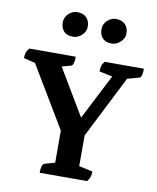

<svg xmlns="http://www.w3.org/2000/svg" viewBox="-94 -948 833 1021"><g transform="rotate(10 322.0 -438.0)"><path d="M191 0Q191 -45 207 -51L263 -67V-240L65 -571L3 -586Q3 -603 7 -615.5Q11 -628 23 -641H273Q273 -595 257 -590L208 -577L357 -327L482 -571L411 -586Q411 -603 414.5 -615.5Q418 -628 429 -641H641Q641 -595 625 -590L562 -573L392 -237V-71L466 -55Q466 -38 462 -26Q458 -14 447 0ZM449 -743Q415 -743 398.5 -761.5Q382 -780 382 -809Q382 -837 403 -856.5Q424 -876 449 -876Q482 -876 499.5 -857.5Q517 -839 517 -809Q517 -783 495.5 -763Q474 -743 449 -743ZM240 -743Q206 -743 189.5 -761.5Q173 -780 173 -809Q173 -837 194 -856.5Q215 -876 240 -876Q273 -876 290.5 -857.5Q308 -839 308 -809Q308 -783 287 -763Q266 -743 240 -743Z"/></g></svg>

Font: Petrona
Style: Bold
Weight: 700
Designer: Ringo R. Seeber
Foundry: Ringo R. Seeber
Version: Version 2.001; ttfautohint (v1.8.3)